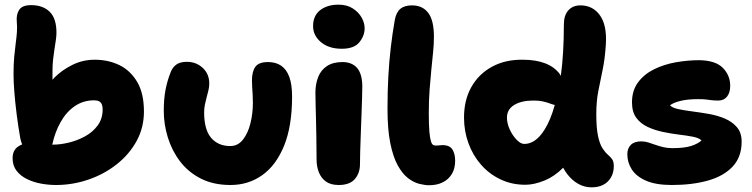

<svg xmlns="http://www.w3.org/2000/svg" viewBox="-20 -783 3224 823"><path d="M220 10Q188 10 155.5 4Q123 -2 95.5 -15.5Q68 -29 51 -51Q34 -73 34 -105Q34 -139 58 -155Q65 -160 75 -164Q70 -176 67 -190Q58 -241 51.5 -292.5Q45 -344 41.5 -388.5Q38 -433 38 -464Q38 -508 41 -540.5Q44 -573 47.5 -598.5Q51 -624 52.5 -645.5Q54 -667 52 -690Q49 -720 62 -740.5Q75 -761 113 -761Q164 -761 193 -732.5Q222 -704 222 -643Q222 -630 219.5 -612Q217 -594 213.5 -572.5Q210 -551 207.5 -527.5Q205 -504 205 -480Q205 -459 205 -441Q209 -446 214 -451Q246 -483 290.5 -505Q335 -527 386 -527Q444 -527 491.5 -504Q539 -481 568 -432Q597 -383 597 -305Q597 -236 565.5 -178.5Q534 -121 480 -78.5Q426 -36 358.5 -13Q291 10 220 10ZM204 -163Q206 -163 208 -163Q238 -163 274 -171.5Q310 -180 343.5 -198Q377 -216 398.5 -245Q420 -274 420 -314Q420 -327 416.5 -335.5Q413 -344 405 -348.5Q397 -353 383 -353Q337 -353 300.5 -328Q264 -303 240 -260Q216 -218 204 -163Z M968 10Q895 10 841 -17.5Q787 -45 752 -91Q717 -137 699.5 -193.5Q682 -250 682 -308Q682 -359 689.5 -398Q697 -437 711 -472Q719 -494 735.5 -506Q752 -518 781 -518Q821 -518 849 -492Q877 -466 877 -425Q877 -410 873.5 -396Q870 -382 866 -367Q862 -352 858.5 -335.5Q855 -319 855 -301Q855 -266 862 -239Q869 -212 883.5 -194Q898 -176 919 -166.5Q940 -157 967 -157Q1000 -157 1021.5 -184.5Q1043 -212 1053.5 -254.5Q1064 -297 1064 -342Q1064 -362 1063 -378Q1062 -394 1061 -408.5Q1060 -423 1060 -439Q1060 -476 1074.5 -496.5Q1089 -517 1129 -517Q1162 -517 1185 -501.5Q1208 -486 1220 -453.5Q1232 -421 1232 -369Q1232 -243 1198 -159Q1164 -75 1104.5 -32.5Q1045 10 968 10Z M1432 10Q1398 10 1377.5 -4.5Q1357 -19 1347 -44Q1337 -69 1337 -98Q1337 -158 1336 -199.5Q1335 -241 1334.5 -271.5Q1334 -302 1333 -329Q1332 -356 1332 -386Q1332 -422 1343.5 -452Q1355 -482 1381 -499.5Q1407 -517 1448 -517Q1488 -517 1510 -492.5Q1532 -468 1533 -415Q1533 -396 1532 -362.5Q1531 -329 1529.5 -289Q1528 -249 1526.5 -208.5Q1525 -168 1524 -134Q1523 -100 1523 -79Q1523 -41 1501 -15.5Q1479 10 1432 10ZM1445 -574Q1389 -574 1355.5 -602.5Q1322 -631 1322 -671Q1322 -716 1352.5 -739.5Q1383 -763 1431 -763Q1467 -763 1492 -747Q1517 -731 1530 -708Q1543 -685 1543 -662Q1543 -630 1520.5 -602Q1498 -574 1445 -574Z M1820 11Q1801 11 1777 5Q1753 -1 1729 -19.5Q1705 -38 1685 -74Q1665 -110 1653 -169Q1641 -228 1641 -317Q1641 -390 1644.5 -454.5Q1648 -519 1655 -579Q1662 -639 1672 -696Q1678 -730 1696 -745Q1714 -760 1746 -760Q1791 -760 1815.5 -728Q1840 -696 1840 -625Q1840 -594 1836.5 -559.5Q1833 -525 1829 -485.5Q1825 -446 1821.5 -399.5Q1818 -353 1818 -297Q1818 -247 1820.5 -219Q1823 -191 1827 -178Q1831 -165 1836.5 -162Q1842 -159 1848 -159Q1854 -159 1859 -159.5Q1864 -160 1868 -160.5Q1872 -161 1876 -161Q1908 -161 1919.5 -142Q1931 -123 1931 -94Q1931 -61 1917 -37.5Q1903 -14 1878 -1.5Q1853 11 1820 11Z M2232 9Q2174 9 2125.5 -14Q2077 -37 2042 -77Q2007 -117 1988 -169Q1969 -221 1969 -279Q1969 -354 2000.5 -410Q2032 -466 2089 -497Q2146 -528 2221 -527Q2277 -527 2317 -511.5Q2357 -496 2379 -466Q2382 -462 2384 -458Q2397 -554 2397 -678Q2397 -717 2416 -738.5Q2435 -760 2468 -760Q2521 -760 2551.5 -717.5Q2582 -675 2577 -593Q2573 -530 2563 -483Q2553 -436 2544.5 -392Q2536 -348 2536 -294Q2536 -234 2543.5 -199.5Q2551 -165 2562.5 -147.5Q2574 -130 2585 -120.5Q2596 -111 2603.5 -101Q2611 -91 2611 -71Q2611 -43 2599 -22.5Q2587 -2 2566 9Q2545 20 2516 20Q2485 20 2458.5 5Q2432 -10 2412 -36Q2402 -49 2394 -64Q2357 -27 2316 -10Q2270 9 2232 9ZM2358 -333Q2352 -334 2347 -336Q2338 -339 2328 -342.5Q2318 -346 2303.5 -349Q2289 -352 2266 -352Q2215 -352 2184 -333Q2153 -314 2153 -279Q2153 -254 2165 -228Q2177 -202 2194.5 -184Q2212 -166 2227 -166Q2276 -166 2314 -227Q2340 -268 2358 -333Z M2860 10Q2791 10 2749 -8.5Q2707 -27 2688 -57Q2669 -87 2669 -122Q2669 -147 2684 -162Q2699 -177 2729 -177Q2744 -177 2758.5 -172.5Q2773 -168 2788.5 -162.5Q2804 -157 2822 -152.5Q2840 -148 2862 -148Q2914 -148 2943 -157.5Q2972 -167 2987 -181Q2976 -192 2950 -197Q2924 -202 2890.5 -206Q2857 -210 2821.5 -217.5Q2786 -225 2756 -239Q2726 -253 2707.5 -278Q2689 -303 2689 -344Q2689 -395 2715 -430Q2741 -465 2783.5 -486Q2826 -507 2877 -516Q2928 -525 2977 -525Q3047 -524 3078.5 -492Q3110 -460 3110 -415Q3110 -386 3096.5 -369Q3083 -352 3059 -352Q3042 -352 3030.5 -353.5Q3019 -355 3006.5 -356.5Q2994 -358 2972 -358Q2929 -358 2899 -351Q2869 -344 2852 -332Q2861 -321 2886.5 -315.5Q2912 -310 2947 -305.5Q2982 -301 3019 -294.5Q3056 -288 3087.5 -274.5Q3119 -261 3139 -237.5Q3159 -214 3159 -176Q3159 -110 3120.5 -69Q3082 -28 3014.5 -9Q2947 10 2860 10Z"/></svg>

Font: Shantell Sans Light ExtraBold
Style: Regular
Weight: 800
Version: Version 1.011;[c5ecc13dd]